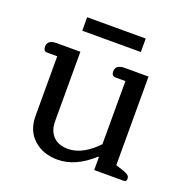

<svg xmlns="http://www.w3.org/2000/svg" viewBox="-121 -760 853 884"><g transform="rotate(20 306.0 -318.5)"><path d="M158 -650H445V-584H158ZM90 -142V-434H41Q22 -434 22 -457Q22 -474 33.5 -482Q45 -490 65 -490H183V-150Q183 -104 208.5 -77Q234 -50 282 -50Q319 -50 356 -70.5Q393 -91 424 -125V-434H376Q356 -434 356 -457Q356 -474 367.5 -482Q379 -490 399 -490H517V-56L556 -43Q573 -37 580 -31Q587 -25 587 -14Q587 0 574 0H429V-64H425Q341 13 253 13Q182 13 136 -28.5Q90 -70 90 -142Z"/></g></svg>

Font: Maitree Medium
Style: Regular
Weight: 500
Designer: CadsonDemak Team
Foundry: CadsonDemak
Version: Version 1.000